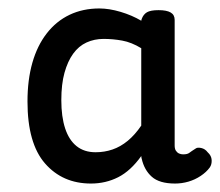

<svg xmlns="http://www.w3.org/2000/svg" viewBox="-20 -991 521 454"><path d="M195 -557Q128 -557 86.5 -604.5Q45 -652 45 -751Q45 -802 56.5 -842.5Q68 -883 90.5 -912Q113 -941 144.5 -956Q176 -971 215 -971Q238 -971 265 -963Q292 -955 314 -942L315 -946Q319 -957 327.5 -962Q336 -967 355 -967Q374 -967 383.5 -961.5Q393 -956 393 -944V-647Q393 -639 396 -634.5Q399 -630 403.5 -628Q408 -626 413 -626Q423 -626 427.5 -629.5Q432 -633 443 -640Q447 -643 456 -641Q465 -639 471 -631Q480 -623 480.5 -612.5Q481 -602 476 -595Q468 -584 454.5 -575Q441 -566 425.5 -561.5Q410 -557 394 -557Q357 -557 339 -573Q321 -589 315 -616Q315 -615 314.5 -618Q314 -621 314 -622Q289 -587 259.5 -572Q230 -557 195 -557ZM125 -754Q125 -715 134 -687.5Q143 -660 161 -645.5Q179 -631 206 -631Q227 -631 246 -637.5Q265 -644 282 -658Q299 -672 314 -694V-877Q291 -891 269 -895Q247 -899 225 -899Q203 -899 184.5 -890.5Q166 -882 153 -864Q140 -846 132.5 -819Q125 -792 125 -754Z"/></svg>

Font: Playwrite HU
Style: Regular
Weight: 400
Designer: Veronika Burian, José Scaglione
Foundry: TypeTogether
Version: Version 1.002